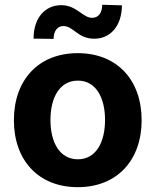

<svg xmlns="http://www.w3.org/2000/svg" viewBox="-20 -776 654 807"><path d="M38.4 -270.6C38.4 -102.6 141.3 10.7 306.8 10.7C472.3 10.7 575.3 -102.6 575.3 -270.6C575.3 -439.6 472.3 -552.6 306.8 -552.6C141.3 -552.6 38.4 -439.6 38.4 -270.6ZM307.5 -437.1C382.5 -437.1 421.5 -366.8 421.5 -271.7C421.5 -176.5 382.5 -106.5 307.5 -106.5C231.2 -106.5 192.1 -176.5 192.1 -271.7C192.1 -366.8 231.2 -437.1 307.5 -437.1ZM205.3 -612.6C205.3 -645.6 221.6 -666.5 246.1 -666.5C264.9 -666.5 279.1 -656.2 294.7 -644.5C314.6 -630 337.4 -612.9 377.1 -613.3C441.4 -613.6 491.8 -663.7 492.5 -753.6L409.8 -756C409.4 -723.4 394.9 -701.3 367.5 -701C349.8 -701 334.9 -711.3 318.5 -723C297.2 -737.6 273.4 -754.6 236.5 -754.3C171.9 -753.9 121.1 -703.8 121.1 -613.6Z"/></svg>

Font: Inter-Hewn
Style: Bold
Weight: 700
Designer: Rasmus Andersson
Foundry: rsms
Version: Version 3.012;git-f93a4a705